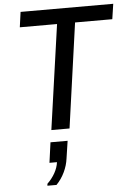

<svg xmlns="http://www.w3.org/2000/svg" viewBox="-64 -733 754 1094"><g transform="rotate(-5 313.0 -186.0)"><path d="M212 0 297 -599H84L96 -686H626L613 -599H400L316 0ZM162 314 163 303Q190 277 207 246.5Q224 216 228 185H185L201 69H299L284 169Q279 208 261 246Q243 284 214 314Z"/></g></svg>

Font: Chivo Mono
Style: Italic
Weight: 400
Italic angle: -8.05°
Monospace: yes
Version: Version 1.008